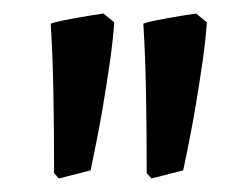

<svg xmlns="http://www.w3.org/2000/svg" viewBox="-20 -678 349 284"><path d="M67 -414 60 -422Q60 -482 59 -539Q58 -596 55 -643Q63 -646 87.5 -650.5Q112 -655 133 -658L149 -645Q147 -618 143 -589.5Q139 -561 132.5 -522Q126 -483 114 -426ZM204 -414 197 -422Q197 -482 196 -539Q195 -596 192 -643Q200 -646 224.5 -650.5Q249 -655 270 -658L286 -645Q284 -618 280 -589.5Q276 -561 269.5 -522Q263 -483 251 -426Z"/></svg>

Font: Labrada SemiBold
Style: Regular
Weight: 600
Designer: Mercedes Jáuregui
Foundry: Omnibus-Type Team
Version: Version 1.000; ttfautohint (v1.8.4.7-5d5b)